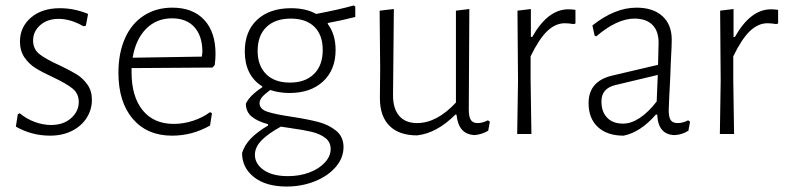

<svg xmlns="http://www.w3.org/2000/svg" viewBox="-20 -490 2874 702"><path d="M302 -439 294 -396 285 -394Q238 -421 194 -421Q153 -421 127 -398Q101 -375 101 -342Q101 -310 125 -291.5Q149 -273 198 -251Q238 -232 260.5 -218Q283 -204 299.5 -181Q316 -158 316 -125Q316 -90 297.5 -60Q279 -30 244 -12Q209 6 163 6Q96 6 38 -27L45 -72L52 -76Q77 -55 107.5 -44Q138 -33 166 -33Q212 -33 240 -58Q268 -83 268 -117Q268 -148 245 -166.5Q222 -185 173 -208Q134 -226 110 -241Q86 -256 69.5 -280Q53 -304 53 -338Q53 -391 93 -425.5Q133 -460 199 -460Q252 -460 302 -439Z M768 -293Q768 -273 765 -252L757 -243L461 -241V-226Q461 -137 501.5 -87Q542 -37 615 -37Q651 -37 686 -48.5Q721 -60 748 -80L755 -76L748 -31Q683 6 609 6Q518 6 465.5 -55.5Q413 -117 413 -224Q413 -296 437 -350Q461 -404 506 -433Q551 -462 610 -462Q685 -462 726.5 -417.5Q768 -373 768 -293ZM720 -300Q720 -358 691 -390.5Q662 -423 609 -423Q552 -423 514 -384.5Q476 -346 465 -279L718 -283Z M1179 -406 1178 -403Q1207 -365 1207 -307Q1207 -235 1161.5 -192.5Q1116 -150 1038 -150Q1001 -150 968 -161Q945 -144 937 -133.5Q929 -123 929 -113Q929 -91 957.5 -81.5Q986 -72 1047 -63Q1106 -54 1144 -44Q1182 -34 1209 -12Q1236 10 1236 48Q1236 87 1208 120Q1180 153 1132 172.5Q1084 192 1028 192Q952 192 908.5 157.5Q865 123 865 69Q875 39 898 15.5Q921 -8 960 -31V-36Q922 -46 900.5 -63.5Q879 -81 879 -111Q892 -140 939 -171V-174Q875 -214 875 -302Q875 -376 920.5 -418Q966 -460 1044 -460Q1099 -460 1136 -439Q1220 -455 1273 -470L1279 -466V-428Q1233 -416 1179 -406ZM1160 -307Q1160 -362 1129.5 -392Q1099 -422 1043 -422Q986 -422 954 -391Q922 -360 922 -304Q922 -250 953 -219Q984 -188 1040 -188Q1096 -188 1128 -219.5Q1160 -251 1160 -307ZM1040 -22 1007 -27Q961 -2 936.5 23Q912 48 912 76Q912 109 944 131.5Q976 154 1033 154Q1076 154 1111.5 140.5Q1147 127 1168 104Q1189 81 1189 55Q1189 29 1169 14Q1149 -1 1119.5 -8Q1090 -15 1040 -22Z M1771 -45 1765 -12Q1741 2 1714 4Q1685 2 1669 -16Q1653 -34 1649 -71H1645Q1577 -3 1505 5Q1439 5 1404 -30Q1369 -65 1369 -131L1370 -240L1368 -451L1420 -457L1417 -141Q1417 -93 1439.5 -66.5Q1462 -40 1505 -40Q1577 -40 1647 -115V-451L1696 -457L1694 -89Q1694 -63 1701.5 -51.5Q1709 -40 1726 -40Q1744 -40 1764 -50Z M2084 -454V-404L2077 -402Q2059 -405 2045 -405Q2011 -405 1981 -376.5Q1951 -348 1920 -284V-198L1923 0H1871L1874 -195L1872 -451L1921 -457V-355H1926Q1983 -456 2058 -456Q2070 -456 2084 -454Z M2436 -345Q2436 -324 2434 -289.5Q2432 -255 2431 -216Q2425 -102 2425 -87Q2425 -61 2432.5 -50.5Q2440 -40 2458 -40Q2476 -40 2496 -50L2503 -45L2497 -12Q2473 3 2446 4Q2386 2 2383 -71H2378Q2321 -6 2260 6Q2200 6 2166 -25.5Q2132 -57 2132 -113Q2132 -194 2220 -214L2386 -253L2388 -334Q2388 -377 2365 -399.5Q2342 -422 2300 -422Q2236 -422 2160 -357L2154 -360L2146 -397Q2228 -462 2307 -462Q2368 -462 2402 -431Q2436 -400 2436 -345ZM2230 -179Q2179 -167 2179 -119Q2179 -81 2200 -59.5Q2221 -38 2258 -38Q2288 -38 2319.5 -59Q2351 -80 2381 -119L2385 -216Z M2825 -454V-404L2818 -402Q2800 -405 2786 -405Q2752 -405 2722 -376.5Q2692 -348 2661 -284V-198L2664 0H2612L2615 -195L2613 -451L2662 -457V-355H2667Q2724 -456 2799 -456Q2811 -456 2825 -454Z"/></svg>

Font: Luna Sans Light
Style: Regular
Weight: 300
Designer: Juan Pablo del Peral
Foundry: Huerta Tipografica
Version: Version 2.001; ttfautohint (v1.5)